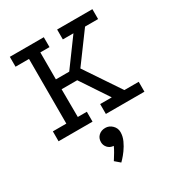

<svg xmlns="http://www.w3.org/2000/svg" viewBox="-205 -724 1079 1160"><g transform="rotate(-30 334.5 -144.0)"><path d="M37 -589H274V-520H210V-332H303L441 -520H367V-589H613V-520H522L371 -315L536 -69H636V0H367V-69H448L319 -263H210L211 -69H274V0H37V-69H131V-520H37ZM301 301 266 271Q266 271 274 258.5Q282 246 293 227.5Q304 209 312 191Q286 189 271 172Q256 155 256 133Q256 105 274.5 88Q293 71 321 71Q348 71 368.5 91Q389 111 389 139Q389 168 376 196.5Q363 225 345.5 249Q328 273 314.5 287Q301 301 301 301Z"/></g></svg>

Font: Podkova
Style: Regular
Weight: 400
Designer: Ilya Yudin
Foundry: Cyreal (www.cyreal.org)
Version: Version 2.103